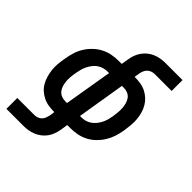

<svg xmlns="http://www.w3.org/2000/svg" viewBox="-254 -889 1259 1259"><g transform="rotate(45 375.0 -260.0)"><path d="M20 215V114H178Q192 114 205.5 109Q219 104 229 94Q239 84 244 70.5Q249 57 252 44L257 8H256Q229 8 203 4Q177 0 153.5 -11.5Q130 -23 111.5 -40Q93 -57 80.5 -79Q68 -101 61 -126Q54 -151 51 -177.5Q48 -204 50.5 -231Q53 -258 58 -285L59 -292Q64 -323 73.5 -353.5Q83 -384 100 -411.5Q117 -439 141.5 -462.5Q166 -486 195 -501Q224 -516 255 -522Q286 -528 317 -528H346L355 -580Q358 -602 366 -623Q374 -644 387.5 -663Q401 -682 419.5 -696.5Q438 -711 459 -719.5Q480 -728 502 -731.5Q524 -735 545 -735H703V-634H545Q532 -634 518.5 -629Q505 -624 495 -614Q485 -604 479.5 -590.5Q474 -577 472 -564L466 -528H467Q494 -528 520.5 -524Q547 -520 570 -508.5Q593 -497 611.5 -480Q630 -463 643 -441Q656 -419 663 -394Q670 -369 672.5 -342.5Q675 -316 672.5 -289Q670 -262 666 -235L665 -228Q660 -197 650 -166.5Q640 -136 623 -108.5Q606 -81 582 -57.5Q558 -34 529 -19Q500 -4 468.5 2Q437 8 406 8H377L369 60Q365 82 357.5 103Q350 124 336.5 143Q323 162 304 176.5Q285 191 264 199.5Q243 208 221.5 211.5Q200 215 178 215ZM256 -93H274L330 -427H317Q299 -427 280.5 -422Q262 -417 246 -406Q230 -395 218 -379.5Q206 -364 197.5 -347Q189 -330 184 -312Q179 -294 176 -276L175 -269Q171 -249 169.5 -229.5Q168 -210 169.5 -191.5Q171 -173 176 -155Q181 -137 192 -122.5Q203 -108 220 -100.5Q237 -93 256 -93ZM394 -93H406Q425 -93 443 -98Q461 -103 477 -114Q493 -125 505.5 -140.5Q518 -156 526.5 -173Q535 -190 540 -208Q545 -226 548 -244L549 -251Q552 -271 553.5 -290.5Q555 -310 553.5 -328.5Q552 -347 547 -365Q542 -383 531.5 -397.5Q521 -412 504 -419.5Q487 -427 467 -427H449Z"/></g></svg>

Font: Zed Sans Extended
Style: Bold Italic
Weight: 700
Width: 7
Italic angle: -9°
Designer: Belleve Invis
Foundry: Belleve Invis
Version: Version 1.0.0; ttfautohint (v1.8.4)